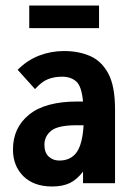

<svg xmlns="http://www.w3.org/2000/svg" viewBox="-20 -664 478 696"><path d="M169 12Q102 12 64.5 -25.5Q27 -63 27 -122Q27 -201 85.5 -248.5Q144 -296 261 -296Q269 -296 281 -296Q276 -351 256.5 -368.5Q237 -386 205 -386Q177 -386 154 -377Q131 -368 107 -341L44 -411Q79 -446 122 -462.5Q165 -479 212 -479Q265 -479 306.5 -461Q348 -443 372.5 -397.5Q397 -352 397 -268V0H281V-42Q259 -13 233 -0.5Q207 12 169 12ZM141 -139Q141 -111 156.5 -96.5Q172 -82 195 -82Q236 -82 257.5 -111.5Q279 -141 283 -210Q276 -210 269.5 -210Q263 -210 258 -210Q190 -210 165.5 -190Q141 -170 141 -139ZM86 -562V-644H339V-562Z"/></svg>

Font: Inconsolata SemiCondensed ExtraBold
Style: Regular
Weight: 800
Width: 4
Monospace: yes
Designer: Raph Levien, Cyreal, Brenton Simpson
Foundry: Raph Levien, Cyreal, Google
Version: Version 3.100; ttfautohint (v1.8.4.7-5d5b)